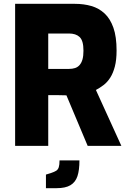

<svg xmlns="http://www.w3.org/2000/svg" viewBox="-20 -762 674 1003"><path d="M59 0V-742H371Q418 -742 457.5 -730.5Q497 -719 526.5 -691.5Q556 -664 572.5 -617Q589 -570 589 -498Q589 -449 580 -414.5Q571 -380 556 -356.5Q541 -333 521.5 -318Q502 -303 481 -292L614 0H438L327 -264Q317 -264 304.5 -264.5Q292 -265 280 -265Q268 -265 255.5 -265Q243 -265 232 -265V0ZM232 -402H340Q358 -402 372 -406.5Q386 -411 396 -422.5Q406 -434 411 -452Q416 -470 416 -497Q416 -524 411 -541.5Q406 -559 396 -568.5Q386 -578 372 -582.5Q358 -587 340 -587H232ZM220 221V150L246 142Q264 136 273.5 130Q283 124 287 111.5Q291 99 291 76H395Q395 127 384.5 158.5Q374 190 348 205.5Q322 221 276 221Z"/></svg>

Font: Exo Thin ExtraBold
Style: Regular
Weight: 800
Version: Version 2.000